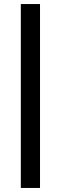

<svg xmlns="http://www.w3.org/2000/svg" viewBox="-20 -740 300 950"><path d="M83 190H178V-720H83Z"/></svg>

Font: Fixel Display 20240404 Medium
Style: Italic
Weight: 500
Italic angle: -10°
Designer: AlfaBravo + MacPaw
Foundry: Kyrylo Tkachov, Marchela Mozhyna, Serhii Makarenko, Maria Weinstein, Zakhar Kryvoshyya
Version: Version 1.211;Glyphs 3.2 (3225)